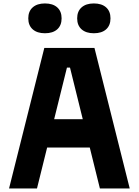

<svg xmlns="http://www.w3.org/2000/svg" viewBox="-20 -1073 790 1093"><path d="M31.5 0 232.2 -800H517.8L718.5 0H548.7L378.5 -688.2H361.1L190.5 0ZM177.6 -233.1V-394.6H572.4V-233.1ZM235.8 -883.7Q191.4 -883.7 166.2 -906Q141 -928.3 141 -968.5Q141 -1008.7 166.2 -1031Q191.4 -1053.4 235.8 -1053.4Q280.9 -1053.4 305.8 -1031Q330.7 -1008.7 330.7 -968.5Q330.7 -928.3 305.8 -906Q280.9 -883.7 235.8 -883.7ZM514.2 -883.7Q469.7 -883.7 444.5 -906Q419.3 -928.3 419.3 -968.5Q419.3 -1008.7 444.5 -1031Q469.7 -1053.4 514.2 -1053.4Q559.2 -1053.4 584.1 -1031Q609 -1008.7 609 -968.5Q609 -928.3 584.1 -906Q559.2 -883.7 514.2 -883.7Z"/></svg>

Font: Martian Mono SemiExpanded
Style: Regular
Weight: 400
Width: 6
Monospace: yes
Designer: Roman Shamin
Foundry: Evil Martians
Version: Version 1.000